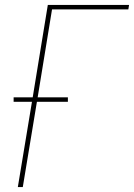

<svg xmlns="http://www.w3.org/2000/svg" viewBox="-20 -755 541 775"><path d="M52 0 109 -344H35V-362H112L173 -735H501L498 -717H190L132 -362H254V-344H129L72 0Z"/></svg>

Font: Iosevka SS18 Thin
Style: Italic
Weight: 100
Italic angle: -9°
Monospace: yes
Designer: Belleve Invis
Foundry: Belleve Invis
Version: Version 25.1.1; ttfautohint (v1.8.4)